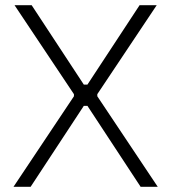

<svg xmlns="http://www.w3.org/2000/svg" viewBox="-20 -720 660 740"><path d="M36 -700 265 -357V-349L32 0H98L303 -312H317L522 0H588L355 -349V-357L584 -700H518L317 -394H303L102 -700Z"/></svg>

Font: Space Text Light
Style: Regular
Weight: 300
Designer: Florian Karsten (Space Text), Colophon Foundry (Space Mono)
Foundry: Florian Karsten
Version: Version 1.003;PS 001.003;hotconv 1.0.88;makeotf.lib2.5.64775